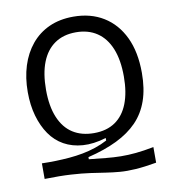

<svg xmlns="http://www.w3.org/2000/svg" viewBox="-89 -752 893 982"><g transform="rotate(-10 357.0 -261.0)"><path d="M645 136Q582 147 536.5 150Q491 153 454.5 150Q418 147 382.5 141.5Q347 136 305 130Q263 124 206 120.5Q149 117 69 119V38Q105 39 141 38Q177 37 212.5 34Q248 31 282.5 24.5Q317 18 350 7Q383 -4 413 -20V-33Q347 -13 292 -17Q237 -21 194 -45Q151 -69 122 -111Q93 -153 77 -209Q61 -265 61 -333Q61 -407 80.5 -469Q100 -531 138 -577Q176 -623 231 -648Q286 -673 357 -673Q447 -673 513.5 -632Q580 -591 616.5 -514.5Q653 -438 653 -329Q653 -247 631.5 -185.5Q610 -124 567.5 -80Q525 -36 460.5 -4.5Q396 27 309 48V59Q357 64 396.5 68Q436 72 473.5 72.5Q511 73 552 69Q593 65 645 55ZM359 -68Q425 -68 469.5 -98.5Q514 -129 536.5 -187Q559 -245 559 -327Q559 -413 535 -472Q511 -531 465.5 -561.5Q420 -592 356 -592Q291 -592 246 -561Q201 -530 178 -471.5Q155 -413 155 -328Q155 -243 179.5 -184.5Q204 -126 249.5 -97Q295 -68 359 -68Z"/></g></svg>

Font: Bricolage Grotesque 17pt
Style: Regular
Weight: 400
Version: Version 1.001;gftools[0.9.33.dev8+g029e19f]